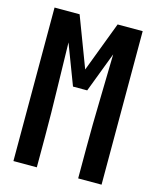

<svg xmlns="http://www.w3.org/2000/svg" viewBox="-111 -812 722 888"><g transform="rotate(15 250.0 -367.5)"><path d="M39 0V-735H159L250 -495L341 -735H461V0H349V-147Q349 -259 352 -371.5Q355 -484 357 -596L284 -404H216L143 -596Q145 -484 148 -371.5Q151 -259 151 -147V0Z"/></g></svg>

Font: Iosevka Algr
Style: Bold
Weight: 700
Monospace: yes
Designer: Belleve Invis
Foundry: Belleve Invis
Version: Version 26.0.2; ttfautohint (v1.8.3)